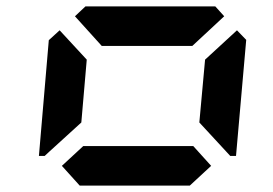

<svg xmlns="http://www.w3.org/2000/svg" viewBox="-20 -1020 856 602"><path d="M134 -544 120 -531H102L133 -894L167 -925L252 -833L235 -636ZM586 -562 642 -500 575 -438H230L174 -500L241 -562ZM215 -969 248 -1000H655L683 -969L583 -876H299ZM723 -925 752 -895 720 -531H702L690 -544L605 -636L623 -833Z"/></svg>

Font: DSEG7 Classic Mini
Style: Bold Italic
Weight: 700
Italic angle: -5°
Designer: Keshikan(Twitter:@keshinomi_88pro)
Version: Version 0.46